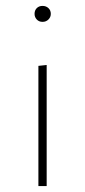

<svg xmlns="http://www.w3.org/2000/svg" viewBox="-20 -630 288 650"><path d="M110 -407 138 -410V0H110ZM97 -583Q97 -595 104.5 -602.5Q112 -610 124 -610Q136 -610 144 -602.5Q152 -595 152 -583Q152 -572 144 -564Q136 -556 124 -556Q112 -556 104.5 -564Q97 -572 97 -583Z"/></svg>

Font: Ysabeau Extralight
Style: Regular
Weight: 200
Designer: Christian Thalmann (Catharsis Fonts)
Version: Version 0.003